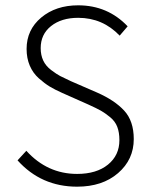

<svg xmlns="http://www.w3.org/2000/svg" viewBox="-20 -690 563 722"><path d="M270 12Q135 12 46 -87L79 -123Q158 -36 270 -36Q343 -36 386 -71Q429 -106 429 -163Q429 -192 421 -213Q413 -234 394 -249.5Q375 -265 359 -274Q343 -283 312 -297L213 -341Q186 -353 167 -364.5Q148 -376 126 -395.5Q104 -415 92 -443Q80 -471 80 -506Q80 -578 135 -624Q190 -670 274 -670Q385 -670 460 -591L430 -556Q366 -623 274 -623Q211 -623 172 -592Q133 -561 133 -509Q133 -483 142.5 -462.5Q152 -442 172.5 -426.5Q193 -411 206.5 -404Q220 -397 246 -385L345 -342Q411 -313 447 -274Q483 -235 483 -167Q483 -90 424 -39Q365 12 270 12Z"/></svg>

Font: Assistant Light
Style: Regular
Weight: 300
Designer: Hebrew By Ben Nathan, Latin by Paul Hunt
Version: Version 2.001;PS 002.001;hotconv 1.0.88;makeotf.lib2.5.64775